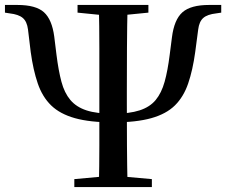

<svg xmlns="http://www.w3.org/2000/svg" viewBox="-26 -755 913 775"><path d="M431 -261Q337 -261 276.5 -278Q216 -295 180.5 -329.5Q145 -364 126.5 -418Q108 -472 98 -545L87 -636Q83 -668 66 -682.5Q49 -697 13 -701L-6 -704V-735H44Q119 -735 151.5 -705.5Q184 -676 193 -607L202 -534Q210 -470 222 -425Q234 -380 258 -351.5Q282 -323 323 -309.5Q364 -296 431 -296Q496 -296 537.5 -309.5Q579 -323 602.5 -351.5Q626 -380 638.5 -425Q651 -470 659 -534L668 -604Q677 -676 710.5 -705.5Q744 -735 818 -735H867V-704L847 -701Q811 -697 794.5 -682.5Q778 -668 774 -636L762 -545Q752 -472 733.5 -418Q715 -364 680 -329.5Q645 -295 584.5 -278Q524 -261 431 -261ZM373 0Q375 -85 375 -166Q375 -247 375 -334V-384Q375 -470 375 -560Q375 -650 373 -735H489Q487 -651 486.5 -561Q486 -471 486 -384V-334Q486 -249 486.5 -167.5Q487 -86 489 0ZM274 0V-32L417 -45H442L587 -32V0ZM287 -704V-735H573V-704L442 -691H417Z"/></svg>

Font: Noto Serif KR SemiBold
Style: Regular
Weight: 600
Designer: Ryoko NISHIZUKA 西塚涼子 (kana & ideographs); Frank Grießhammer (Latin, Greek & Cyrillic); Wenlong ZHANG 张文龙 (bopomofo); San
Foundry: Adobe
Version: Version 2.003-H1;hotconv 1.1.1;makeotfexe 2.6.0